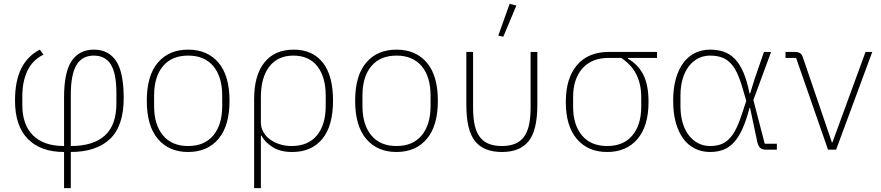

<svg xmlns="http://www.w3.org/2000/svg" viewBox="-20 -778 4577 998"><path d="M313 12Q191 12 124.5 -56Q58 -124 58 -255Q58 -357 90.5 -422Q123 -487 187 -520L206 -494Q149 -466 122.5 -410Q96 -354 96 -278V-232Q96 -130 151.5 -74.5Q207 -19 313 -19V-272Q313 -404 353 -462Q393 -520 468 -520Q544 -520 583.5 -461Q623 -402 623 -268Q623 -123 551.5 -55.5Q480 12 348 12V200H313ZM348 -19Q465 -19 525 -73.5Q585 -128 585 -240V-293Q585 -397 556 -443Q527 -489 468 -489Q407 -489 377.5 -440Q348 -391 348 -285Z M958 12Q858 12 800.5 -56Q743 -124 743 -254Q743 -385 800.5 -452.5Q858 -520 958 -520Q1058 -520 1115.5 -452.5Q1173 -385 1173 -254Q1173 -124 1115.5 -56Q1058 12 958 12ZM958 -19Q1043 -19 1089 -74.5Q1135 -130 1135 -227V-281Q1135 -379 1089 -434Q1043 -489 958 -489Q873 -489 827 -434Q781 -379 781 -281V-227Q781 -130 827 -74.5Q873 -19 958 -19Z M1301 -263Q1301 -387 1354.5 -453.5Q1408 -520 1507 -520Q1604 -520 1657.5 -453Q1711 -386 1711 -255Q1711 -123 1655 -55.5Q1599 12 1499 12Q1436 12 1396 -14Q1356 -40 1339 -73H1336V200H1301ZM1495 -19Q1582 -19 1627.5 -74.5Q1673 -130 1673 -227V-281Q1673 -378 1629.5 -433.5Q1586 -489 1505 -489Q1424 -489 1380 -432Q1336 -375 1336 -272V-142Q1336 -114 1349 -91.5Q1362 -69 1384 -53Q1406 -37 1434.5 -28Q1463 -19 1495 -19Z M2041 12Q1941 12 1883.5 -56Q1826 -124 1826 -254Q1826 -385 1883.5 -452.5Q1941 -520 2041 -520Q2141 -520 2198.5 -452.5Q2256 -385 2256 -254Q2256 -124 2198.5 -56Q2141 12 2041 12ZM2041 -19Q2126 -19 2172 -74.5Q2218 -130 2218 -227V-281Q2218 -379 2172 -434Q2126 -489 2041 -489Q1956 -489 1910 -434Q1864 -379 1864 -281V-227Q1864 -130 1910 -74.5Q1956 -19 2041 -19Z M2439 -220Q2439 -164 2448 -125.5Q2457 -87 2476 -63.5Q2495 -40 2523 -29.5Q2551 -19 2589 -19Q2626 -19 2654 -29.5Q2682 -40 2701 -63.5Q2720 -87 2729 -125.5Q2738 -164 2738 -220V-508H2773V-233Q2773 -101 2728 -44.5Q2683 12 2589 12Q2494 12 2449 -44.5Q2404 -101 2404 -233V-508H2439ZM2596 -587 2570 -593 2629 -758 2664 -749Z M3244 -477V-473Q3298 -442 3324.5 -388.5Q3351 -335 3351 -248Q3351 -123 3293.5 -55.5Q3236 12 3136 12Q3036 12 2978.5 -55.5Q2921 -123 2921 -248Q2921 -372 2979.5 -440Q3038 -508 3144 -508H3395V-477ZM3144 -477Q3055 -477 3007 -422Q2959 -367 2959 -274V-223Q2959 -129 3005 -74Q3051 -19 3136 -19Q3221 -19 3267 -74Q3313 -129 3313 -223V-274Q3313 -339 3288.5 -389.5Q3264 -440 3209 -477Z M4018 0H3962Q3942 0 3931.5 -9Q3921 -18 3915 -46L3879 -217H3876Q3859 -152 3839 -108Q3819 -64 3794.5 -37.5Q3770 -11 3739.5 0.5Q3709 12 3671 12Q3629 12 3593.5 -5Q3558 -22 3532.5 -56Q3507 -90 3493 -139.5Q3479 -189 3479 -254Q3479 -319 3493 -368.5Q3507 -418 3532.5 -452Q3558 -486 3593.5 -503Q3629 -520 3671 -520Q3710 -520 3742 -509Q3774 -498 3799.5 -472Q3825 -446 3844 -402Q3863 -358 3876 -292H3879L3903 -369L3951 -508H3988L3896 -258L3955 -31H4018ZM3671 -19Q3703 -19 3727.5 -28Q3752 -37 3772 -58Q3792 -79 3808.5 -113.5Q3825 -148 3841 -199L3859 -254L3840 -319Q3826 -368 3810 -401Q3794 -434 3773.5 -453.5Q3753 -473 3727.5 -481Q3702 -489 3671 -489Q3638 -489 3610 -475Q3582 -461 3561 -434Q3540 -407 3528.5 -368.5Q3517 -330 3517 -281V-227Q3517 -178 3528.5 -139.5Q3540 -101 3561 -74Q3582 -47 3610 -33Q3638 -19 3671 -19Z M4284 0 4118 -477H4063V-508H4111Q4128 -508 4138 -502Q4148 -496 4153 -481L4304 -38H4307L4479 -508H4514L4326 0Z"/></svg>

Font: IBM Plex Sans ExtLt
Style: Regular
Weight: 200
Designer: Mike Abbink, Paul van der Laan, Pieter van Rosmalen
Foundry: Bold Monday
Version: Version 3.005